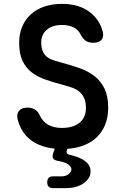

<svg xmlns="http://www.w3.org/2000/svg" viewBox="-20 -760 640 992"><path d="M398 -579Q385 -607 359.5 -619Q334 -631 300 -631Q250 -631 221.5 -606Q193 -581 193 -541Q193 -513 201 -495Q209 -477 223 -466Q237 -455 257 -448.5Q277 -442 300 -436Q349 -423 392.5 -407.5Q436 -392 468.5 -366.5Q501 -341 520 -302Q539 -263 539 -203Q539 -154 523 -115Q507 -76 477 -48Q447 -20 402 -5Q369 6 328 9L326 16Q322 25 325.5 31.5Q329 38 341 40Q358 44 376 50Q406 60 427 78.5Q448 97 448 126Q448 161 412.5 186.5Q377 212 319 212H255Q239 212 231.5 204.5Q224 197 224 182Q224 167 231.5 159Q239 151 255 151H298Q321 151 335 139.5Q349 128 349 115Q348 96 320 82Q305 76 284 72Q261 69 254.5 58.5Q248 48 256 28L263 8Q239 6 217 0Q179 -10 150.5 -28.5Q122 -47 102.5 -74Q83 -101 74 -134Q63 -164 76 -184Q89 -204 122 -204Q141 -204 157 -196.5Q173 -189 185 -165Q199 -133 228 -116Q257 -99 300 -99Q329 -99 352 -106Q375 -113 391 -126Q407 -139 415.5 -158Q424 -177 424 -202Q424 -234 414.5 -254Q405 -274 388.5 -287.5Q372 -301 349 -308.5Q326 -316 300 -323Q254 -335 213 -349.5Q172 -364 142.5 -387Q113 -410 96 -446.5Q79 -483 79 -540Q79 -585 94.5 -622Q110 -659 139 -685.5Q168 -712 209 -726Q250 -740 300 -740Q340 -740 374 -731Q408 -722 434 -704.5Q460 -687 479 -662.5Q498 -638 507 -609Q519 -577 507 -558Q495 -539 461 -539Q440 -539 425 -548Q410 -557 398 -579Z"/></svg>

Font: Maple Mono SemiBold
Style: Regular
Weight: 600
Monospace: yes
Designer: subframe7536
Version: Version 7.000